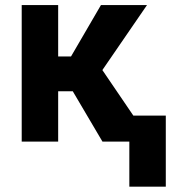

<svg xmlns="http://www.w3.org/2000/svg" viewBox="-20 -548 690 743"><path d="M205.1 -528.3V0H64V-528.3ZM548.8 -528.3 319.8 -194.8H179.2L161.6 -329.6H254.9L370.6 -528.3ZM376.5 0 246.1 -221.2 367.2 -290 564.5 0ZM621.6 -100.6V174.3H480.5V-100.6Z"/></svg>

Font: RobotoDEMO
Style: Regular
Weight: 400
Designer: Christian Robertson
Foundry: Google
Version: Version 2.136